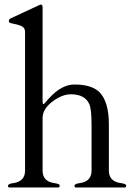

<svg xmlns="http://www.w3.org/2000/svg" viewBox="-20 -823 589 843"><path d="M167 -378Q167 -366 170 -366Q173 -366 174.5 -368Q176 -370 195 -391Q250 -452 307 -452Q381 -452 416 -419Q458 -377 458 -278V-74Q458 -26 511 -19Q534 -16 534 -8.5Q534 -1 529 0H312Q307 -1 307 -7Q307 -16 330 -19Q382 -26 382 -74V-273Q382 -345 372 -366Q353 -409 291 -409Q252 -409 209.5 -376.5Q167 -344 167 -305V-74Q167 -26 219 -19Q242 -16 242 -8.5Q242 -1 237 0H20Q15 -1 15 -7Q15 -16 38 -19Q90 -26 90 -74V-683Q90 -704 68 -711Q58 -715 47 -717Q36 -719 29 -721Q22 -723 20.5 -725Q19 -727 19 -732.5Q19 -738 26 -742L151 -800Q157 -803 158 -803Q167 -803 167 -792Z"/></svg>

Font: Cardo
Style: Regular
Weight: 400
Designer: David J. Perry
Foundry: David J. Perry
Version: Version 1.0451